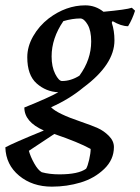

<svg xmlns="http://www.w3.org/2000/svg" viewBox="-51 -485 525 718"><path d="M143 213Q70 213 20.5 172Q-29 131 -31 66Q-2 50 113 3Q40 -29 40 -83Q132 -120 167 -140Q121 -142 86 -173Q51 -204 51 -271Q51 -311 73 -349.5Q95 -388 131 -416Q196 -465 268 -465Q306 -465 336 -441Q422 -449 442 -456L454 -445Q444 -413 428 -387Q402 -387 370 -406L367 -400Q377 -370 377 -334Q377 -244 261 -158Q208 -114 140 -84Q162 -60 254 -29Q292 -16 314.5 -6Q337 4 356 23Q375 42 375 65Q375 112 338.5 147Q302 182 250.5 197.5Q199 213 143 213ZM181 -182Q214 -182 246 -202Q290 -262 290 -330Q290 -370 277 -392.5Q264 -415 250 -416Q220 -416 186 -406Q142 -342 142 -274Q142 -235 155.5 -208.5Q169 -182 181 -182ZM105 159Q134 167 171 167Q242 167 271 146Q277 136 282.5 112Q288 88 288 72Q243 47 152 16L57 79Q63 101 77 126Q91 151 105 159Z"/></svg>

Font: Albura Medium
Style: Italic
Weight: 462
Italic angle: -7°
Designer: Mercedes Jáuregui
Foundry: Omnibus-Type Team
Version: Version 1.000